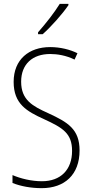

<svg xmlns="http://www.w3.org/2000/svg" viewBox="-20 -969 479 999"><path d="M336 -942V-949H291C261 -901 221 -850 178 -801V-791H202C245 -829 304 -895 336 -942ZM394 -186C394 -297 333 -333 231 -380C149 -417 90 -449 90 -544C90 -635 149 -688 241 -688C278 -688 323 -681 368 -659L383 -692C345 -711 294 -724 241 -724C131 -724 51 -660 51 -543C51 -428 119 -390 209 -349C307 -304 355 -275 355 -184C355 -86 296 -26 198 -26C143 -26 87 -40 45 -58V-17C87 0 141 10 197 10C316 10 394 -60 394 -186Z"/></svg>

Font: Noto Sans Devanagari Condensed ExtraLight
Style: Regular
Weight: 200
Width: 3
Designer: Jelle Bosma - Monotype Design Team
Foundry: Monotype Imaging Inc.
Version: Version 2.004